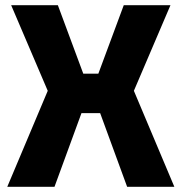

<svg xmlns="http://www.w3.org/2000/svg" viewBox="-20 -720 700 740"><path d="M8 0 164 -370 23 -700H203L301 -436H359L457 -700H637L496 -370L652 0H470L366 -284H294L190 0Z"/></svg>

Font: Tektur
Style: Bold
Weight: 700
Designer: Adam Jagosz
Foundry: Adam Jagosz
Version: Version 1.005;gftools[0.9.30]